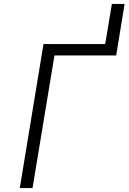

<svg xmlns="http://www.w3.org/2000/svg" viewBox="-20 -960 656 980"><path d="M81 0 202 -735H517L551 -940H616L573 -677H258L146 0Z"/></svg>

Font: Iosevka Curly LtExObl
Style: Regular
Weight: 300
Width: 7
Italic angle: -9°
Monospace: yes
Designer: Belleve Invis
Foundry: Belleve Invis
Version: Version 11.1.0; ttfautohint (v1.8.3)